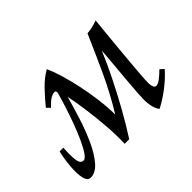

<svg xmlns="http://www.w3.org/2000/svg" viewBox="-102 -639 837 837"><g transform="rotate(-45 317.0 -220.0)"><path d="M595 -108 612 -92Q584 -60 545 -30.5Q506 -1 473 15Q453 -11 453 -64Q453 -75 455 -104.5Q457 -134 460.5 -175Q464 -216 468 -260Q472 -304 475 -343Q452 -288 421 -225.5Q390 -163 355.5 -101Q321 -39 286 15H258Q260 -36 255.5 -94Q251 -152 243.5 -207.5Q236 -263 227 -305Q214 -258 196.5 -202.5Q179 -147 156.5 -97.5Q134 -48 107 -16.5Q80 15 50 15Q30 15 24 -13Q18 -41 21.5 -82.5Q25 -124 34 -162H57Q54 -117 57.5 -88.5Q61 -60 80 -60Q91 -60 104.5 -80Q118 -100 133 -132.5Q148 -165 162 -203Q176 -241 188 -278.5Q200 -316 208 -345Q210 -351 208.5 -356Q207 -361 200 -361Q177 -361 142 -323L126 -339Q152 -371 183 -403.5Q214 -436 248 -455Q260 -430 272.5 -389Q285 -348 295.5 -299Q306 -250 312.5 -199.5Q319 -149 319 -104Q368 -184 405.5 -265Q443 -346 484 -440Q517 -443 549 -455Q547 -434 543 -396.5Q539 -359 535 -314Q531 -269 527 -225.5Q523 -182 520.5 -148Q518 -114 518 -99Q518 -88 521.5 -77Q525 -66 535 -66Q545 -66 560.5 -77.5Q576 -89 595 -108Z"/></g></svg>

Font: Bona Nova SC
Style: Italic
Weight: 400
Italic angle: -4°
Designer: Mateusz Machalski
Foundry: Capitalics
Version: Version 4.001; ttfautohint (v1.8.4.7-5d5b)